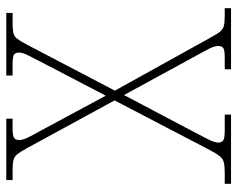

<svg xmlns="http://www.w3.org/2000/svg" viewBox="-92 -662 754 610"><g transform="rotate(-90 285.0 -357.0)"><path d="M6 0V-20H41Q63 -20 74.5 -23Q86 -26 94 -36Q102 -46 113 -67L271 -370L120 -647Q108 -669 100.5 -678.5Q93 -688 82 -691Q71 -694 49 -694H18V-714H213V-694H184Q157 -694 151 -688.5Q145 -683 145 -674Q145 -662 152.5 -646.5Q160 -631 173 -608L286 -398L395 -607Q406 -629 414.5 -645.5Q423 -662 423 -674Q423 -683 417.5 -688.5Q412 -694 386 -694H350V-714H549V-694H519Q497 -694 485.5 -691.5Q474 -689 466.5 -679Q459 -669 448 -648L302 -369L469 -68Q481 -46 488.5 -36Q496 -26 507 -23Q518 -20 540 -20H564V0H370V-20H408Q433 -20 438.5 -25.5Q444 -31 444 -40Q444 -52 435.5 -69Q427 -86 408 -120L288 -340L184 -143Q157 -92 147 -72Q137 -52 137 -40Q137 -31 143 -25.5Q149 -20 176 -20H226V0Z"/></g></svg>

Font: Noto Serif Telugu Thin
Style: Regular
Weight: 100
Designer: Jelle Bosma - Monotype Design Team
Foundry: Monotype Imaging Inc.
Version: Version 2.005; ttfautohint (v1.8.4.7-5d5b)